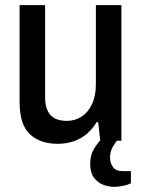

<svg xmlns="http://www.w3.org/2000/svg" viewBox="-20 -546 551 745"><path d="M423 179Q401 179 379.5 170.5Q358 162 344 142.5Q330 123 330 90Q330 56 344.5 32Q359 8 378 -11H439V-6Q429 4 418 23Q407 42 407 65Q407 87 418.5 102.5Q430 118 456 118H488V165Q474 172 455.5 175.5Q437 179 423 179ZM204 12Q136 12 96 -25Q56 -62 56 -152V-526H155V-170Q155 -145 160.5 -127.5Q166 -110 177 -98.5Q188 -87 204 -82Q220 -77 240 -77Q271 -77 296.5 -93.5Q322 -110 337 -142Q352 -174 352 -218V-526H451V0H369L361 -72H355Q338 -44 315.5 -25.5Q293 -7 265 2.5Q237 12 204 12Z"/></svg>

Font: Archivo SemiCondensed Medium
Style: Regular
Weight: 500
Width: 4
Designer: Hector Gatti
Foundry: Omnibus-Type
Version: Version 2.001